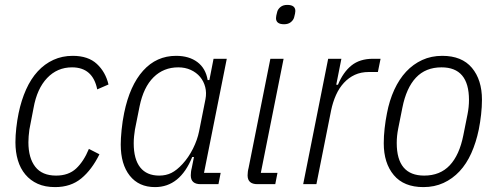

<svg xmlns="http://www.w3.org/2000/svg" viewBox="-20 -752 2031 784"><path d="M205 12Q164 12 134 -1.5Q104 -15 83.5 -39.5Q63 -64 53 -97.5Q43 -131 43 -171Q43 -198 46.5 -229.5Q50 -261 56 -290Q67 -343 86.5 -386.5Q106 -430 134 -460.5Q162 -491 198 -507.5Q234 -524 277 -524Q340 -524 375.5 -491Q411 -458 423 -407L377 -387Q359 -477 274 -477Q214 -477 172.5 -433.5Q131 -390 117 -311L100 -223Q98 -209 97 -195.5Q96 -182 96 -171Q96 -107 124 -71Q152 -35 209 -35Q260 -35 291 -64Q322 -93 343 -144L386 -122Q355 -59 312 -23.5Q269 12 205 12Z M799 0Q759 0 759 -36Q759 -42 760 -50.5Q761 -59 763 -66L772 -111H765Q715 12 613 12Q547 12 510 -34.5Q473 -81 473 -162Q473 -186 476.5 -221.5Q480 -257 487 -291Q510 -403 564.5 -463.5Q619 -524 699 -524Q752 -524 786 -498.5Q820 -473 828 -425H835L852 -512H906L813 -46H881L872 0ZM630 -35Q658 -35 680 -46Q702 -57 725 -82Q750 -109 768 -145Q786 -181 793 -216L819 -347Q824 -373 818 -396.5Q812 -420 797 -438Q782 -456 759 -466.5Q736 -477 708 -477Q648 -477 607 -436.5Q566 -396 550 -318L531 -223Q529 -211 527.5 -196Q526 -181 526 -167Q526 -102 552.5 -68.5Q579 -35 630 -35Z M1140 -653Q1107 -653 1107 -678Q1107 -686 1112 -704Q1115 -715 1125.5 -723.5Q1136 -732 1153 -732Q1186 -732 1186 -707Q1186 -699 1181 -681Q1178 -670 1167.5 -661.5Q1157 -653 1140 -653ZM1031 0Q991 0 991 -36Q991 -42 992 -50.5Q993 -59 995 -66L1084 -512H1138L1045 -46H1113L1104 0Z M1218 0 1320 -512H1374L1353 -406H1360Q1381 -457 1415 -484.5Q1449 -512 1503 -512H1534L1523 -458H1486Q1454 -458 1429 -446.5Q1404 -435 1384.5 -414Q1365 -393 1352 -364Q1339 -335 1332 -301L1272 0Z M1709 12Q1629 12 1588 -37Q1547 -86 1547 -167Q1547 -196 1550.5 -227.5Q1554 -259 1560 -289Q1570 -342 1590 -385.5Q1610 -429 1638.5 -459.5Q1667 -490 1704 -507Q1741 -524 1786 -524Q1866 -524 1907 -475Q1948 -426 1948 -345Q1948 -316 1944.5 -284.5Q1941 -253 1935 -223Q1924 -170 1904.5 -126.5Q1885 -83 1856.5 -52.5Q1828 -22 1791 -5Q1754 12 1709 12ZM1712 -35Q1777 -35 1816.5 -77Q1856 -119 1872 -200L1889 -285Q1895 -315 1895 -344Q1895 -477 1783 -477Q1718 -477 1678.5 -435Q1639 -393 1623 -312L1606 -227Q1600 -197 1600 -168Q1600 -35 1712 -35Z"/></svg>

Font: IBM Plex Sans Condensed Light
Style: Italic
Weight: 300
Width: 3
Italic angle: -11°
Designer: Mike Abbink, Paul van der Laan, Pieter van Rosmalen
Foundry: Bold Monday
Version: Version 1.3